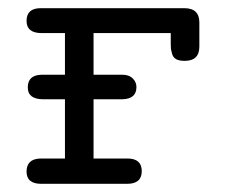

<svg xmlns="http://www.w3.org/2000/svg" viewBox="-20 -450 565 470"><path d="M45 -30Q45 -61 79 -62H139V-207H86Q48 -207 48 -236Q48 -266 81 -267H139V-369H82Q45 -369 45 -399Q45 -430 80 -430H431Q468 -430 468 -395V-336Q468 -301 432 -301Q419 -301 411.5 -305Q404 -309 401.5 -317.5Q399 -326 398.5 -329.5Q398 -333 398 -342V-369H209V-267H280Q296 -267 305 -258Q314 -249 314 -237Q314 -208 280 -207H209V-62H292Q327 -62 327 -31Q327 0 291 0H81Q45 0 45 -30Z"/></svg>

Font: CMU Typewriter Text
Style: Regular
Weight: 500
Monospace: yes
Version: Version 0.7.0